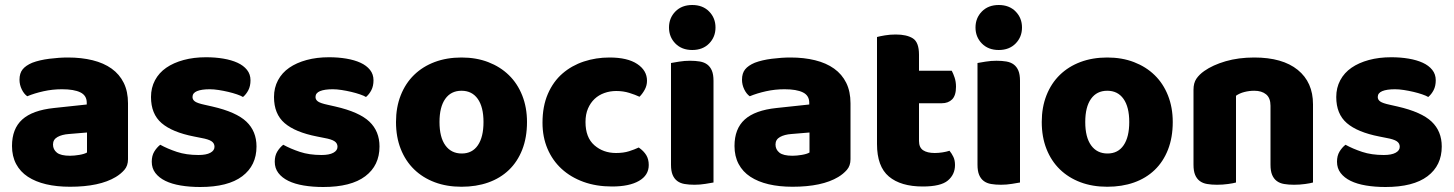

<svg xmlns="http://www.w3.org/2000/svg" viewBox="-20 -731 5817 768"><path d="M260 -108Q277 -108 297.5 -111.5Q318 -115 328 -121V-201L256 -195Q228 -193 210 -183Q192 -173 192 -153Q192 -133 207.5 -120.5Q223 -108 260 -108ZM252 -501Q306 -501 350.5 -490Q395 -479 426.5 -456.5Q458 -434 475 -399.5Q492 -365 492 -318V-94Q492 -68 477.5 -51.5Q463 -35 443 -23Q378 16 260 16Q207 16 164.5 6Q122 -4 91.5 -24Q61 -44 44.5 -75Q28 -106 28 -147Q28 -216 69 -253Q110 -290 196 -299L327 -313V-320Q327 -349 301.5 -361.5Q276 -374 228 -374Q190 -374 154 -366Q118 -358 89 -346Q76 -355 67 -373.5Q58 -392 58 -412Q58 -438 70.5 -453.5Q83 -469 109 -480Q138 -491 177.5 -496Q217 -501 252 -501Z M1006 -145Q1006 -69 949 -26Q892 17 781 17Q739 17 703 11Q667 5 641.5 -7.5Q616 -20 601.5 -39Q587 -58 587 -84Q587 -108 597 -124.5Q607 -141 621 -152Q650 -136 687.5 -123.5Q725 -111 774 -111Q805 -111 821.5 -120Q838 -129 838 -144Q838 -158 826 -166Q814 -174 786 -179L756 -185Q669 -202 626.5 -238.5Q584 -275 584 -343Q584 -380 600 -410Q616 -440 645 -460Q674 -480 714.5 -491Q755 -502 804 -502Q841 -502 873.5 -496.5Q906 -491 930 -480Q954 -469 968 -451.5Q982 -434 982 -410Q982 -387 973.5 -370.5Q965 -354 952 -343Q944 -348 928 -353.5Q912 -359 893 -363.5Q874 -368 854.5 -371Q835 -374 819 -374Q786 -374 768 -366.5Q750 -359 750 -343Q750 -332 760 -325Q770 -318 798 -312L829 -305Q925 -283 965.5 -244.5Q1006 -206 1006 -145Z M1498 -145Q1498 -69 1441 -26Q1384 17 1273 17Q1231 17 1195 11Q1159 5 1133.5 -7.5Q1108 -20 1093.5 -39Q1079 -58 1079 -84Q1079 -108 1089 -124.5Q1099 -141 1113 -152Q1142 -136 1179.5 -123.5Q1217 -111 1266 -111Q1297 -111 1313.5 -120Q1330 -129 1330 -144Q1330 -158 1318 -166Q1306 -174 1278 -179L1248 -185Q1161 -202 1118.5 -238.5Q1076 -275 1076 -343Q1076 -380 1092 -410Q1108 -440 1137 -460Q1166 -480 1206.5 -491Q1247 -502 1296 -502Q1333 -502 1365.5 -496.5Q1398 -491 1422 -480Q1446 -469 1460 -451.5Q1474 -434 1474 -410Q1474 -387 1465.5 -370.5Q1457 -354 1444 -343Q1436 -348 1420 -353.5Q1404 -359 1385 -363.5Q1366 -368 1346.5 -371Q1327 -374 1311 -374Q1278 -374 1260 -366.5Q1242 -359 1242 -343Q1242 -332 1252 -325Q1262 -318 1290 -312L1321 -305Q1417 -283 1457.5 -244.5Q1498 -206 1498 -145Z M2088 -243Q2088 -181 2069 -132.5Q2050 -84 2015.5 -51Q1981 -18 1933 -1Q1885 16 1826 16Q1767 16 1719 -2Q1671 -20 1636.5 -53.5Q1602 -87 1583 -135Q1564 -183 1564 -243Q1564 -302 1583 -350Q1602 -398 1636.5 -431.5Q1671 -465 1719 -483Q1767 -501 1826 -501Q1885 -501 1933 -482.5Q1981 -464 2015.5 -430.5Q2050 -397 2069 -349Q2088 -301 2088 -243ZM1738 -243Q1738 -182 1761.5 -149.5Q1785 -117 1827 -117Q1869 -117 1891.5 -150Q1914 -183 1914 -243Q1914 -303 1891 -335.5Q1868 -368 1826 -368Q1784 -368 1761 -335.5Q1738 -303 1738 -243Z M2445 -367Q2420 -367 2397.5 -359Q2375 -351 2358.5 -335.5Q2342 -320 2332 -297Q2322 -274 2322 -243Q2322 -181 2357.5 -150Q2393 -119 2444 -119Q2474 -119 2496 -126Q2518 -133 2535 -141Q2555 -127 2565 -110.5Q2575 -94 2575 -71Q2575 -30 2536 -7.5Q2497 15 2428 15Q2365 15 2314 -3.5Q2263 -22 2226.5 -55.5Q2190 -89 2170 -136Q2150 -183 2150 -240Q2150 -306 2171.5 -355.5Q2193 -405 2230 -437Q2267 -469 2315.5 -485Q2364 -501 2418 -501Q2490 -501 2529 -475Q2568 -449 2568 -408Q2568 -389 2559 -372.5Q2550 -356 2538 -344Q2521 -352 2497 -359.5Q2473 -367 2445 -367Z M2656 -621Q2656 -659 2681.5 -685Q2707 -711 2749 -711Q2791 -711 2816.5 -685Q2842 -659 2842 -621Q2842 -583 2816.5 -557Q2791 -531 2749 -531Q2707 -531 2681.5 -557Q2656 -583 2656 -621ZM2834 -1Q2823 1 2801.5 4.5Q2780 8 2758 8Q2736 8 2718.5 5Q2701 2 2689 -7Q2677 -16 2670.5 -31.5Q2664 -47 2664 -72V-479Q2675 -481 2696.5 -484.5Q2718 -488 2740 -488Q2762 -488 2779.5 -485Q2797 -482 2809 -473Q2821 -464 2827.5 -448.5Q2834 -433 2834 -408Z M3150 -108Q3167 -108 3187.5 -111.5Q3208 -115 3218 -121V-201L3146 -195Q3118 -193 3100 -183Q3082 -173 3082 -153Q3082 -133 3097.5 -120.5Q3113 -108 3150 -108ZM3142 -501Q3196 -501 3240.5 -490Q3285 -479 3316.5 -456.5Q3348 -434 3365 -399.5Q3382 -365 3382 -318V-94Q3382 -68 3367.5 -51.5Q3353 -35 3333 -23Q3268 16 3150 16Q3097 16 3054.5 6Q3012 -4 2981.5 -24Q2951 -44 2934.5 -75Q2918 -106 2918 -147Q2918 -216 2959 -253Q3000 -290 3086 -299L3217 -313V-320Q3217 -349 3191.5 -361.5Q3166 -374 3118 -374Q3080 -374 3044 -366Q3008 -358 2979 -346Q2966 -355 2957 -373.5Q2948 -392 2948 -412Q2948 -438 2960.5 -453.5Q2973 -469 2999 -480Q3028 -491 3067.5 -496Q3107 -501 3142 -501Z M3656 -167Q3656 -141 3672.5 -130Q3689 -119 3719 -119Q3734 -119 3750 -121.5Q3766 -124 3778 -128Q3787 -117 3793.5 -103.5Q3800 -90 3800 -71Q3800 -33 3771.5 -9Q3743 15 3671 15Q3583 15 3535.5 -25Q3488 -65 3488 -155V-583Q3499 -586 3519.5 -589.5Q3540 -593 3563 -593Q3607 -593 3631.5 -577.5Q3656 -562 3656 -512V-448H3787Q3793 -437 3798.5 -420.5Q3804 -404 3804 -384Q3804 -349 3788.5 -333.5Q3773 -318 3747 -318H3656Z M3882 -621Q3882 -659 3907.5 -685Q3933 -711 3975 -711Q4017 -711 4042.5 -685Q4068 -659 4068 -621Q4068 -583 4042.5 -557Q4017 -531 3975 -531Q3933 -531 3907.5 -557Q3882 -583 3882 -621ZM4060 -1Q4049 1 4027.5 4.5Q4006 8 3984 8Q3962 8 3944.5 5Q3927 2 3915 -7Q3903 -16 3896.5 -31.5Q3890 -47 3890 -72V-479Q3901 -481 3922.5 -484.5Q3944 -488 3966 -488Q3988 -488 4005.5 -485Q4023 -482 4035 -473Q4047 -464 4053.5 -448.5Q4060 -433 4060 -408Z M4671 -243Q4671 -181 4652 -132.5Q4633 -84 4598.5 -51Q4564 -18 4516 -1Q4468 16 4409 16Q4350 16 4302 -2Q4254 -20 4219.5 -53.5Q4185 -87 4166 -135Q4147 -183 4147 -243Q4147 -302 4166 -350Q4185 -398 4219.5 -431.5Q4254 -465 4302 -483Q4350 -501 4409 -501Q4468 -501 4516 -482.5Q4564 -464 4598.5 -430.5Q4633 -397 4652 -349Q4671 -301 4671 -243ZM4321 -243Q4321 -182 4344.5 -149.5Q4368 -117 4410 -117Q4452 -117 4474.5 -150Q4497 -183 4497 -243Q4497 -303 4474 -335.5Q4451 -368 4409 -368Q4367 -368 4344 -335.5Q4321 -303 4321 -243Z M5062 -308Q5062 -339 5044.5 -353.5Q5027 -368 4997 -368Q4977 -368 4957.5 -363Q4938 -358 4924 -348V-1Q4914 2 4892.5 5Q4871 8 4848 8Q4826 8 4808.5 5Q4791 2 4779 -7Q4767 -16 4760.5 -31.5Q4754 -47 4754 -72V-372Q4754 -399 4765.5 -416Q4777 -433 4797 -447Q4831 -471 4882.5 -486Q4934 -501 4997 -501Q5110 -501 5171 -451.5Q5232 -402 5232 -314V-1Q5222 2 5200.5 5Q5179 8 5156 8Q5134 8 5116.5 5Q5099 2 5087 -7Q5075 -16 5068.5 -31.5Q5062 -47 5062 -72Z M5747 -145Q5747 -69 5690 -26Q5633 17 5522 17Q5480 17 5444 11Q5408 5 5382.5 -7.5Q5357 -20 5342.5 -39Q5328 -58 5328 -84Q5328 -108 5338 -124.5Q5348 -141 5362 -152Q5391 -136 5428.5 -123.5Q5466 -111 5515 -111Q5546 -111 5562.5 -120Q5579 -129 5579 -144Q5579 -158 5567 -166Q5555 -174 5527 -179L5497 -185Q5410 -202 5367.5 -238.5Q5325 -275 5325 -343Q5325 -380 5341 -410Q5357 -440 5386 -460Q5415 -480 5455.5 -491Q5496 -502 5545 -502Q5582 -502 5614.5 -496.5Q5647 -491 5671 -480Q5695 -469 5709 -451.5Q5723 -434 5723 -410Q5723 -387 5714.5 -370.5Q5706 -354 5693 -343Q5685 -348 5669 -353.5Q5653 -359 5634 -363.5Q5615 -368 5595.5 -371Q5576 -374 5560 -374Q5527 -374 5509 -366.5Q5491 -359 5491 -343Q5491 -332 5501 -325Q5511 -318 5539 -312L5570 -305Q5666 -283 5706.5 -244.5Q5747 -206 5747 -145Z"/></svg>

Font: Baloo
Style: Regular
Weight: 400
Designer: Sarang Kulkarni and Ek Type
Foundry: Ek Type
Version: Version 1.443;PS 1.000;hotconv 16.6.51;makeotf.lib2.5.65220;